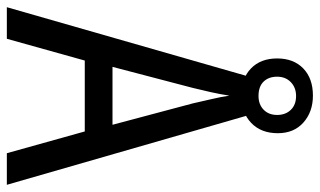

<svg xmlns="http://www.w3.org/2000/svg" viewBox="-202 -710 912 547"><g transform="rotate(90 253.5 -436.0)"><path d="M416 0 354 -222H152L90 0H0L205 -715H300L506 0ZM274 -530Q269 -553 262 -582.5Q255 -612 252 -634Q248 -608 242 -581Q236 -554 230 -530L170 -301H335ZM252 -668Q203 -668 174.5 -695.5Q146 -723 146 -770Q146 -817 174.5 -844.5Q203 -872 252 -872Q298 -872 328.5 -845Q359 -818 359 -772Q359 -724 329.5 -696Q300 -668 252 -668ZM253 -717Q277 -717 292 -731.5Q307 -746 307 -770Q307 -794 292.5 -809Q278 -824 253 -824Q229 -824 213.5 -809Q198 -794 198 -770Q198 -746 212 -731.5Q226 -717 253 -717Z"/></g></svg>

Font: Noto Sans Myanmar Condensed
Style: Regular
Weight: 400
Width: 3
Designer: Monotype Design Team
Foundry: Monotype Imaging Inc.
Version: Version 2.107; ttfautohint (v1.8.4.7-5d5b)